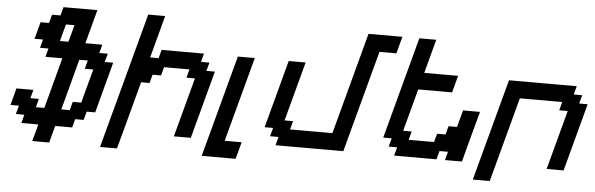

<svg xmlns="http://www.w3.org/2000/svg" viewBox="-57 -1080 4373 1411"><g transform="rotate(5 2129.5 -375.0)"><path d="M216.3 125H341.3Q346.7 104 357.9 62.5Q369.1 21 375 0H500L516.6 -62.5H579.1L596.2 -125H658.7Q675.3 -187.5 708.7 -312.5Q742.2 -437.5 758.8 -500H696.3L713.4 -562.5H650.9L667.5 -625H542.5Q553.7 -667 575.9 -750Q598.1 -833 609.4 -875H359.4L342.8 -812.5H280.3L263.7 -750H201.2Q195.8 -729.5 184.6 -687.7Q173.3 -646 167.5 -625H230L213.4 -562.5H275.9L258.8 -500H383.8Q366.7 -437.5 333.5 -312.5Q300.3 -187.5 283.7 -125H221.2L237.8 -187.5H175.3L191.9 -250H66.9Q61.5 -229 50.3 -187.3Q39.1 -145.5 33.7 -125H96.2L79.1 -62.5H141.6L125 0H250Q244.6 21 233.4 62.5Q222.2 104 216.3 125ZM471.2 -125H408.7Q425.8 -187.5 459 -312.5Q492.2 -437.5 508.8 -500H571.3L554.7 -437.5H617.2Q606 -396 583.7 -312.5Q561.5 -229 550.3 -187.5H487.8ZM417.5 -625H355Q360.4 -646 371.6 -687.7Q382.8 -729.5 388.7 -750H451.2Q445.8 -729.5 434.6 -687.7Q423.3 -646 417.5 -625Z M716.3 125H841.3Q863.8 42 908.7 -125Q953.6 -292 975.6 -375H1038.1L1054.7 -437.5H1117.2L1133.8 -500H1321.3L1304.7 -437.5H1367.2L1250 0H1375Q1397.5 -83 1442.1 -250Q1486.8 -417 1508.8 -500H1446.3L1463.4 -562.5H1400.9L1417.5 -625H1105L1088.4 -562.5H1025.9L1109.4 -875H984.4Q939.9 -708 850.6 -375Q761.2 -42 716.3 125Z M1466.3 125H1716.3Q1722.2 104 1733.4 62.5Q1744.6 21 1750 0H1625Q1652.8 -104 1708.7 -312.3Q1764.6 -520.5 1792.5 -625H1667.5Q1633.8 -500 1566.9 -250Q1500 0 1466.3 125Z M2000 0H2500L2701.2 -750H2826.2Q2831.5 -770.5 2842.5 -812.5Q2853.5 -854.5 2859.4 -875H2609.4L2408.7 -125H2096.2L2112.8 -187.5H2050.3L2167.5 -625H2042.5Q2020.5 -542 1975.8 -375Q1931.2 -208 1908.7 -125H1971.2L1954.1 -62.5H2016.6Z M3250 0H3375Q3391.6 -62.5 3425 -187.5Q3458.5 -312.5 3475.6 -375H3350.6Q3345.2 -354 3334 -312.3Q3322.8 -270.5 3316.9 -250H3254.4L3237.8 -187.5H3175.3L3158.7 -125H2971.2L2987.8 -187.5H2925.3L3008.8 -500H3258.8Q3264.2 -520.5 3275.6 -562.3Q3287.1 -604 3292.5 -625H3042.5Q3053.7 -667 3075.9 -750Q3098.1 -833 3109.4 -875H2984.4L2783.7 -125H2846.2L2829.1 -62.5H2891.6L2875 0H3187.5L3204.1 -62.5H3266.6Z M3466.3 125H3591.3Q3619.1 20.5 3675 -187.7Q3731 -396 3758.8 -500H4071.3L4054.7 -437.5H4117.2L4000 0H4125Q4147.5 -83 4192.1 -250Q4236.8 -417 4258.8 -500H4196.3L4213.4 -562.5H4150.9L4167.5 -625H3667.5Q3633.8 -500 3566.9 -250Q3500 0 3466.3 125Z"/></g></svg>

Font: Faithful 32x
Style: Oblique
Weight: 400
Foundry: Faithful Resource Pack
Version: Version 1.0; January 27, 2023